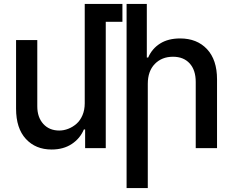

<svg xmlns="http://www.w3.org/2000/svg" viewBox="-20 -747 1269 968"><path d="M725.1 -324.2V201.2H618.2V-727.1H720.2V-457H727.1Q746.6 -502 787.4 -527.6Q828.1 -553.2 888.2 -553.2Q973.1 -553.2 1023.7 -499.3Q1074.2 -445.3 1074.2 -347.2V0H966.8V-334Q966.8 -393.6 936.3 -427.2Q905.8 -460.9 852.1 -460.9Q795.9 -460.9 760.5 -424.6Q725.1 -388.2 725.1 -324.2ZM407.2 -226.1V-727.1H597.2V-637.2H513.2V0H409.2V-94.2H402.8Q383.8 -48.8 341.8 -21Q299.8 6.8 240.2 6.8Q159.7 6.8 110.4 -46.6Q61 -100.1 61 -199.2V-544.9H168V-210.9Q168 -155.8 198.2 -122.3Q228.5 -88.9 278.8 -88.9Q301.8 -88.9 324.2 -97.7Q346.7 -106.4 365.5 -122.8Q384.3 -139.2 395.8 -166Q407.2 -192.9 407.2 -226.1Z"/></svg>

Font: Telcell.Market Med
Style: Regular
Weight: 500
Designer: Rasmus Andersson, Sedrak Mkrtchyan
Version: Version 3.019;git-0a5106e0b